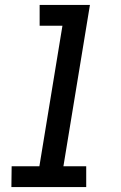

<svg xmlns="http://www.w3.org/2000/svg" viewBox="-20 -755 490 775"><path d="M26 0 27 -84H139L232 -651H140V-735H343L236 -84H328V0Z"/></svg>

Font: Iosevka Custom Medium Oblique
Style: Regular
Weight: 500
Italic angle: -9°
Designer: Belleve Invis
Foundry: Belleve Invis
Version: Version 27.0.1